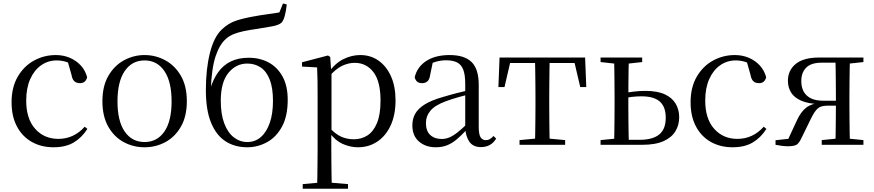

<svg xmlns="http://www.w3.org/2000/svg" viewBox="-20 -856 5168 1135"><path d="M296.6 14.6Q223.8 14.6 167.8 -17.1Q111.8 -48.8 80.1 -108.5Q48.4 -168.3 48.4 -251.4Q48.4 -340.7 85.2 -403.2Q121.9 -465.8 181.5 -498.2Q241 -530.6 309.8 -530.6Q354.5 -530.6 392.7 -514.4Q430.9 -498.1 457.7 -468.8Q484.5 -439.5 495.2 -399.3Q486.3 -364.4 452.7 -364.4Q432 -364.4 419.6 -375.7Q407.1 -386.9 402.7 -413.5L377.7 -501.6L427.8 -461.9Q397.5 -482.4 370.4 -490.6Q343.3 -498.8 315 -498.8Q263.9 -498.8 222.9 -469.9Q182 -441 158.5 -388.2Q134.9 -335.4 134.9 -261.5Q134.9 -153.9 187.9 -94.5Q240.8 -35 325.2 -35Q370 -35 408.9 -52.7Q447.9 -70.3 480.8 -106.9L496.6 -93.9Q463.6 -42.3 415.9 -13.8Q368.2 14.6 296.6 14.6Z M834.5 14.6Q768.2 14.6 711.4 -15.9Q654.6 -46.5 620 -107.4Q585.4 -168.3 585.4 -257.8Q585.4 -347.6 621.1 -408.5Q656.7 -469.3 713.7 -500Q770.7 -530.6 834.5 -530.6Q899.2 -530.6 956.2 -500.1Q1013.2 -469.5 1048.9 -408.7Q1084.5 -347.8 1084.5 -257.8Q1084.5 -168 1049.4 -107.2Q1014.3 -46.3 957.5 -15.8Q900.7 14.6 834.5 14.6ZM834.5 -16.4Q909 -16.4 951.7 -78.2Q994.4 -140.1 994.4 -256.6Q994.4 -373.4 951.7 -436.1Q909 -498.8 834.5 -498.8Q760.1 -498.8 717.3 -436.1Q674.5 -373.4 674.5 -256.6Q674.5 -140.1 717.3 -78.2Q760.1 -16.4 834.5 -16.4Z M1441.7 14.6Q1368 14.6 1313.2 -20.7Q1258.4 -56 1227.7 -130.7Q1197 -205.4 1197 -323.6Q1197 -448.4 1221 -543.3Q1244.9 -638.2 1291.2 -681.9Q1329.9 -718.7 1375.7 -733.9Q1421.6 -749.1 1486.5 -760.1Q1522.6 -766.9 1561.3 -771.9Q1600 -776.9 1631.6 -782.7L1652.9 -835.6L1675.2 -829.8Q1670.9 -791 1663.9 -764.1Q1657 -737.2 1644.7 -722.5Q1629.4 -707.9 1589.8 -700.5Q1550.2 -693.1 1498.8 -685.1Q1454 -679.1 1420.6 -671.8Q1387.1 -664.5 1362.3 -654.7Q1337.6 -644.9 1317.7 -628.1Q1278.8 -595.4 1254.9 -524.7Q1231.1 -454.1 1225.9 -325.7L1221.5 -327.7Q1240.2 -387.9 1270.1 -429.7Q1300.1 -471.4 1344.8 -493Q1389.5 -514.6 1450.8 -514.6Q1516.2 -514.6 1568.1 -486.7Q1620 -458.7 1650.4 -403.4Q1680.8 -348.1 1680.8 -266.3Q1680.8 -168.8 1646.6 -106.7Q1612.5 -44.6 1557.7 -15Q1502.9 14.6 1441.7 14.6ZM1442.3 -16.4Q1487.9 -16.4 1521.7 -45.6Q1555.5 -74.7 1574.6 -129.3Q1593.7 -183.9 1593.7 -259.1Q1593.7 -335.8 1574.8 -384.7Q1555.8 -433.6 1521.6 -456.9Q1487.3 -480.3 1441.9 -480.3Q1375.3 -480.3 1330.2 -425.1Q1285.1 -369.8 1285.1 -260.3Q1285.1 -181.7 1305.5 -127.1Q1325.9 -72.5 1361.7 -44.5Q1397.5 -16.4 1442.3 -16.4Z M1769.5 259.8V232.4L1880.7 222.2H1918.5L2037.2 232.4V259.8ZM1854.5 259.8Q1855.5 225.6 1856 185.1Q1856.5 144.5 1857 103.1Q1857.5 61.7 1857.5 26.7V-286.8Q1857.5 -338.2 1857 -379.5Q1856.5 -420.7 1854.5 -457.5L1765.5 -462.4V-487.9L1918.9 -528L1931.9 -519.6L1937.9 -435.3L1939.7 -430.1V-78.7L1938.5 -68.7V26.5Q1938.5 60.7 1939 102.2Q1939.5 143.7 1940 184.7Q1940.5 225.6 1941.5 259.8ZM2095.6 14.6Q2051.1 14.6 2006.2 -5.1Q1961.3 -24.9 1923.2 -77.1H1910.4L1924.3 -105.1Q1961.5 -63.7 1996.4 -48.2Q2031.2 -32.7 2072.5 -32.7Q2116.2 -32.7 2151.6 -55.1Q2187.1 -77.6 2208.3 -128.1Q2229.5 -178.6 2229.5 -260.8Q2229.5 -374.9 2187.5 -429.7Q2145.4 -484.5 2076.9 -484.5Q2039.4 -484.5 2002 -466.8Q1964.5 -449.1 1920.2 -398.2L1909.6 -425H1920.5Q1959.9 -481.5 2009.2 -506.1Q2058.6 -530.6 2109.3 -530.6Q2170.5 -530.6 2217.2 -498Q2264 -465.4 2291.1 -405.4Q2318.2 -345.3 2318.2 -262.6Q2318.2 -177.1 2289.5 -114.8Q2260.7 -52.4 2210.4 -18.9Q2160.2 14.6 2095.6 14.6Z M2555.7 14.6Q2496.5 14.6 2457.1 -19.1Q2417.6 -52.8 2417.6 -115.1Q2417.6 -153.9 2434.8 -184.3Q2451.9 -214.6 2491.4 -239Q2530.9 -263.5 2596.9 -282.3Q2638.8 -294.9 2684.8 -306.7Q2730.8 -318.5 2770.8 -327.7V-303.3Q2730.8 -293.3 2689.7 -281.5Q2648.6 -269.7 2614.6 -257Q2551.3 -233.6 2524.6 -201.7Q2497.9 -169.7 2497.9 -128.2Q2497.9 -81.6 2523.5 -58Q2549.2 -34.4 2591.1 -34.4Q2613.6 -34.4 2635.6 -43.3Q2657.6 -52.2 2685.7 -74.2Q2713.7 -96.3 2751.8 -134.4L2760.5 -87.1H2736.9Q2705.7 -53.7 2678.5 -31.1Q2651.2 -8.4 2622.1 3.1Q2593 14.6 2555.7 14.6ZM2822.8 13.6Q2778.1 13.6 2755.8 -16.6Q2733.5 -46.7 2730.2 -99.7V-103.3V-359Q2730.2 -415 2718.1 -445.3Q2705.9 -475.6 2680.7 -487.6Q2655.6 -499.6 2616 -499.6Q2587.3 -499.6 2558.1 -491.4Q2528.9 -483.2 2495.7 -464.7L2539.2 -491.9L2522.8 -412.7Q2519.2 -386 2506.7 -375.2Q2494.1 -364.3 2475.4 -364.3Q2439.2 -364.3 2431.5 -399.7Q2446.4 -461 2500.1 -495.8Q2553.8 -530.6 2638.2 -530.6Q2725.5 -530.6 2767.8 -489.2Q2810 -447.8 2810 -354.6V-107.7Q2810 -60.8 2821.1 -44.2Q2832.1 -27.5 2852.4 -27.5Q2865 -27.5 2875 -33.2Q2885 -38.8 2897.4 -52.1L2913.1 -36.7Q2897.2 -10.7 2874.6 1.4Q2852 13.6 2822.8 13.6Z M2926.3 -341.2 2933.1 -516H3438.9L3445.7 -341.2H3410.1L3369.8 -513.4L3412.2 -483.7H2959.7L3002.2 -513.4L2962.3 -341.2ZM3051.2 0V-27.8L3165.9 -38.6H3206.3L3320.8 -27.8V0ZM3142.2 0Q3143.2 -24.4 3143.8 -65.3Q3144.4 -106.3 3144.9 -150.3Q3145.4 -194.3 3145.4 -228.5V-288.3Q3145.4 -321.7 3144.9 -365.7Q3144.4 -409.7 3143.8 -450.7Q3143.2 -491.8 3142.2 -516H3229.8Q3228.8 -491.8 3228.3 -450.7Q3227.8 -409.7 3227.3 -365.7Q3226.8 -321.7 3226.8 -288.3V-228.5Q3226.8 -194.3 3227.3 -150.3Q3227.8 -106.3 3228.3 -65.3Q3228.8 -24.4 3229.8 0Z M3653.7 0V-29.4H3759Q3837.8 -29.4 3876.7 -60.8Q3915.5 -92.3 3915.5 -159.7Q3915.5 -224.7 3880.4 -255.6Q3845.4 -286.6 3772.8 -286.6Q3743.2 -286.6 3715.1 -283.2Q3687 -279.8 3657.9 -273.8V-304.8Q3691.8 -310.5 3726.6 -314.6Q3761.3 -318.7 3795.4 -318.7Q3866 -318.7 3909.9 -298.4Q3953.7 -278.1 3974.3 -242.8Q3995 -207.5 3995 -162.8Q3995 -117.1 3972.8 -80.3Q3950.7 -43.4 3902.7 -21.7Q3854.7 0 3776.3 0ZM3610 0Q3611 -24.4 3611.5 -65.3Q3612 -106.3 3612.5 -150.3Q3613 -194.3 3613 -228.5V-288.3Q3613 -321.7 3612.5 -365.7Q3612 -409.7 3611.5 -450.7Q3611 -491.8 3610 -516H3697.7Q3696.7 -491.8 3696 -450.7Q3695.4 -409.7 3694.9 -365.7Q3694.4 -321.7 3694.4 -287.5V-228.5Q3694.4 -194.3 3694.9 -150.3Q3695.4 -106.3 3696 -65.3Q3696.7 -24.4 3697.7 0ZM3530.2 -489.1V-516H3776.2V-489.1L3670.6 -477.4H3637.6ZM3530.2 0V-27.8L3637.6 -38.6H3656.3V0Z M4310.6 14.6Q4237.8 14.6 4181.8 -17.1Q4125.8 -48.8 4094.1 -108.5Q4062.4 -168.3 4062.4 -251.4Q4062.4 -340.7 4099.2 -403.2Q4135.9 -465.8 4195.5 -498.2Q4255 -530.6 4323.8 -530.6Q4368.5 -530.6 4406.7 -514.4Q4444.9 -498.1 4471.7 -468.8Q4498.5 -439.5 4509.2 -399.3Q4500.3 -364.4 4466.7 -364.4Q4446 -364.4 4433.6 -375.7Q4421.1 -386.9 4416.7 -413.5L4391.7 -501.6L4441.8 -461.9Q4411.5 -482.4 4384.4 -490.6Q4357.3 -498.8 4329 -498.8Q4277.9 -498.8 4236.9 -469.9Q4196 -441 4172.5 -388.2Q4148.9 -335.4 4148.9 -261.5Q4148.9 -153.9 4201.9 -94.5Q4254.8 -35 4339.2 -35Q4384 -35 4422.9 -52.7Q4461.9 -70.3 4494.8 -106.9L4510.6 -93.9Q4477.6 -42.3 4429.9 -13.8Q4382.2 14.6 4310.6 14.6Z M4824.8 -516H5084.1V-489.1L4974.9 -477.4L4960.6 -485.4H4835.7Q4775.6 -485.4 4746.2 -456.5Q4716.8 -427.6 4716.8 -377.4Q4716.8 -321 4749.8 -290.8Q4782.9 -260.6 4847 -260.6H4960.6V-231.3H4870.8Q4831.4 -231.3 4812.5 -213.4Q4793.5 -195.6 4773 -152.8L4718.5 -41.4Q4705.5 -12.7 4691.2 -2Q4676.8 8.6 4638.1 8.6Q4619.7 8.6 4601.3 6.1Q4582.9 3.6 4564.5 0V-27.1L4677.2 -39.3L4631 -15.3L4690.4 -143.5Q4713.6 -194.4 4745.2 -219.2Q4776.7 -244 4831.8 -248.8L4827.2 -240.2Q4758.6 -242.4 4716.8 -260.6Q4675 -278.8 4656.3 -309.3Q4637.7 -339.8 4637.7 -378.7Q4637.7 -439.7 4683.6 -477.9Q4729.5 -516 4824.8 -516ZM4918.4 0Q4919.4 -24.4 4919.9 -65.8Q4920.4 -107.3 4920.9 -154Q4921.4 -200.7 4921.4 -240.4V-288.3Q4921.4 -321.7 4920.9 -365.7Q4920.4 -409.7 4919.9 -450.7Q4919.4 -491.8 4918.4 -516H5004.5Q5003.5 -491.8 5002.9 -450.7Q5002.3 -409.7 5001.8 -365.7Q5001.3 -321.7 5001.3 -288.3V-228.5Q5001.3 -194.3 5001.8 -150.3Q5002.3 -106.3 5002.9 -65.3Q5003.5 -24.4 5004.5 0ZM4837.7 0V-27.8L4944.5 -38.6H4978.5L5084.1 -27.8V0Z"/></svg>

Font: Noto Serif TC
Style: Regular
Weight: 200
Designer: Ryoko NISHIZUKA 西塚涼子 (kana & ideographs); Frank Grießhammer (Latin, Greek & Cyrillic); Wenlong ZHANG 张文龙 (bopomofo); San
Foundry: Adobe
Version: Version 2.001;hotconv 1.1.0;makeotfexe 2.6.0